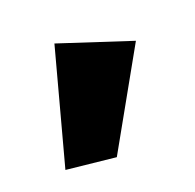

<svg xmlns="http://www.w3.org/2000/svg" viewBox="-61 -620 385 379"><g transform="rotate(-20 131.5 -430.5)"><path d="M22 -315 87 -557 240 -507 126 -304Z"/></g></svg>

Font: Super Mario
Style: Regular
Weight: 400
Version: Version 1.0